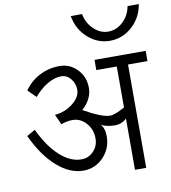

<svg xmlns="http://www.w3.org/2000/svg" viewBox="-97 -1000 965 1083"><g transform="rotate(-10 385.5 -458.5)"><path d="M576.2 -741.2Q504.9 -741.2 449.7 -791Q394.5 -840.8 381.8 -917H446.3Q456.1 -864.3 493.2 -829.1Q530.3 -793.9 576.2 -793.9Q623 -793.9 660.2 -829.1Q697.3 -864.3 707 -917H771.5Q758.8 -840.8 703.6 -791Q648.4 -741.2 576.2 -741.2ZM301.8 -45.9Q223.6 -45.9 150.4 -110.8Q77.1 -175.8 22.5 -293L70.3 -320.3Q117.2 -220.7 177.7 -165.5Q238.3 -110.4 301.8 -110.4Q341.8 -110.4 370.6 -140.1Q399.4 -169.9 399.4 -212.9Q399.4 -265.6 366.7 -301.8Q334 -337.9 289.1 -337.9Q274.4 -337.9 258.3 -335Q242.2 -332 223.6 -325.2L197.3 -383.8Q255.9 -388.7 300.8 -424.3Q345.7 -460 345.7 -501Q345.7 -538.1 323.2 -564.9Q300.8 -591.8 269.5 -591.8Q231.4 -591.8 190.4 -567.9Q149.4 -543.9 113.3 -501L67.4 -545.9Q101.6 -595.7 154.8 -623Q208 -650.4 269.5 -650.4Q329.1 -650.4 370.6 -606.9Q412.1 -563.5 412.1 -501Q412.1 -467.8 396.5 -437.5Q380.9 -407.2 353.5 -383.8Q403.3 -355.5 441.4 -340.3Q479.5 -325.2 502.9 -325.2Q517.6 -325.2 539.1 -333.5Q560.5 -341.8 587.9 -357.4V-591.8H470.7V-650.4H763.7V-591.8H652.3V0H587.9V-293Q572.3 -279.3 556.2 -272.9Q540 -266.6 522.5 -266.6Q495.1 -266.6 473.1 -272Q451.2 -277.3 438.5 -286.1Q451.2 -275.4 457.5 -256.8Q463.9 -238.3 463.9 -214.8Q463.9 -144.5 416.5 -95.2Q369.1 -45.9 301.8 -45.9Z"/></g></svg>

Font: Lohit Devanagari
Style: Regular
Weight: 400
Version: 2.95.4